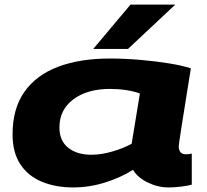

<svg xmlns="http://www.w3.org/2000/svg" viewBox="-20 -810 905 840"><path d="M716 10Q671 10 626.5 -11.5Q582 -33 562 -67Q508 -33 439.5 -11.5Q371 10 300 10Q224 10 164 -14.5Q104 -39 69.5 -90.5Q35 -142 35 -222Q35 -335 87 -408.5Q139 -482 234.5 -518Q330 -554 461 -554Q526 -554 594.5 -548Q663 -542 721 -532.5Q779 -523 815 -511Q762 -183 762 -171Q762 -135 793 -135Q807 -135 819 -138V-2Q801 3 772 6.5Q743 10 716 10ZM556 -181 592 -401Q565 -411 531 -416Q497 -421 461 -421Q362 -421 301 -375.5Q240 -330 240 -252Q240 -194 278.5 -163.5Q317 -133 379 -133Q423 -133 471 -147Q519 -161 556 -181ZM388 -596 551 -790H747L540 -596Z"/></svg>

Font: Georama ExtraExtended
Style: Bold Italic
Weight: 700
Width: 8
Italic angle: -9°
Designer: Jean-Baptiste Levee
Foundry: Production Type
Version: Version 1.000